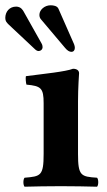

<svg xmlns="http://www.w3.org/2000/svg" viewBox="-63 -704 405 726"><path d="M232 -122V-321C232 -371 236 -427 236 -427C236 -438 227 -444 213 -444C185 -433 104 -425 35 -416C33 -410 35 -390 37 -384C92 -379 102 -371 102 -314V-122C102 -39 91 -37 30 -32C24 -26 24 -4 30 2C72 1 114 0 167 0C220 0 261 1 304 2C310 -4 310 -26 304 -32C243 -36 232 -39 232 -122ZM86 -648C86 -643 87 -637 91 -632L183 -523C192 -512 200 -508 207 -508C215 -508 220 -514 220 -523C220 -527 219 -532 217 -537L158 -671C153 -682 139 -684 128 -684C106 -684 86 -667 86 -648ZM-43 -636C-43 -624 -38 -619 -30 -611L68 -519C73 -514 78 -511 83 -511C91 -511 98 -517 98 -526C98 -530 97 -535 94 -540L26 -661C24 -664 17 -679 -2 -679C-27 -679 -43 -660 -43 -636Z"/></svg>

Font: Libertinus Serif
Style: Bold
Weight: 700
Designer: Philipp H. Poll, Khaled Hosny
Foundry: Caleb Maclennan
Version: Version 7.050;RELEASE